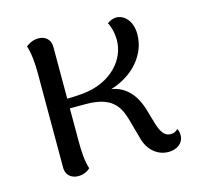

<svg xmlns="http://www.w3.org/2000/svg" viewBox="-83 -611 745 712"><g transform="rotate(-15 289.0 -255.0)"><path d="M533 -63C526 -55 516 -50 504 -51C489 -51 472 -59 459 -102L440 -167C423 -220 389 -261 335 -269C426 -297 481 -366 481 -441C481 -496 448 -521 422 -521C410 -521 397 -517 386 -508C393 -498 402 -469 402 -439C402 -368 342 -291 227 -280C211 -279 186 -277 168 -277V-476C168 -504 149 -521 122 -521C98 -521 82 -509 74 -503C84 -473 87 -434 87 -395V-33C87 -6 107 11 134 11C157 11 173 0 180 -7C170 -36 168 -75 168 -114V-240H230C329 -240 353 -196 368 -148L392 -62C404 -19 438 11 480 11C514 11 539 -8 539 -38C539 -45 538 -54 533 -63Z"/></g></svg>

Font: Arima Koshi
Style: Regular
Weight: 400
Designer: Joana Correia and Natanael Gama
Foundry: NDISCOVER
Version: Version 1.019;PS 001.019;hotconv 1.0.88;makeotf.lib2.5.64775